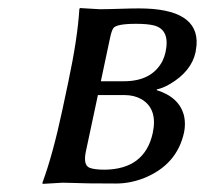

<svg xmlns="http://www.w3.org/2000/svg" viewBox="-20 -452 507 475"><path d="M229.5 -251H286.6Q355.5 -251 381.8 -300.8Q387.2 -312 389.6 -323.2Q401.4 -378.9 360.4 -389.2Q344.2 -393.1 316.4 -393.1Q268.1 -393.1 260.3 -382.3Q255.9 -375.5 252.4 -358.9ZM222.2 -216.8 192.4 -77.1Q185.5 -43.9 201.2 -37.1Q212.9 -32.2 239.7 -32.2Q338.4 -33.7 357.9 -123Q370.6 -182.6 330.1 -206.5Q312 -216.8 288.1 -216.8ZM134.8 0 85.4 2.9 85 0Q110.8 -69.8 134.3 -180.2L148.9 -249Q171.9 -356.9 176.3 -429.2L177.7 -432.1Q179.7 -432.1 226.1 -429.2Q245.1 -429.2 274.9 -430.2Q305.2 -431.2 323.7 -431.2Q472.2 -431.2 466.3 -340.8Q465.3 -331.5 463.9 -323.2Q453.6 -275.4 400.4 -244.1Q381.8 -233.4 368.2 -231L367.7 -229Q424.3 -211.4 435.5 -164.6Q439.5 -145.5 435.5 -125Q418 -43.5 334.5 -10.7Q300.8 2 267.6 2Q186.5 2 157.2 0.5Q146 0 134.8 0Z"/></svg>

Font: Linux Biolinum Capitals O
Style: Italic Samll Caps
Weight: 400
Italic angle: -12°
Designer: Philipp H. Poll
Foundry: Philipp H. Poll
Version: Version 0.6.2